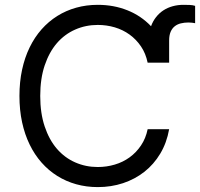

<svg xmlns="http://www.w3.org/2000/svg" viewBox="-20 -757 820 787"><path d="M585.2 -500Q577.4 -538 557.9 -566.8Q538.4 -595.5 511.2 -615.2Q484 -634.9 450.5 -644.9Q416.9 -654.8 380.7 -654.8Q331.3 -654.8 288.2 -635.8Q245 -616.8 213.2 -580.1Q181.5 -543.3 163.2 -489Q144.9 -434.7 144.9 -363.6Q144.9 -293 163.2 -238.5Q181.5 -183.9 213.2 -147.2Q245 -110.4 288.2 -91.4Q331.3 -72.4 380.7 -72.4Q416.9 -72.4 450.5 -82.4Q484 -92.3 511.2 -112Q538.4 -131.7 557.9 -160.7Q577.4 -189.6 585.2 -227.3H673.3Q663.4 -171.5 636.9 -127.3Q610.4 -83.1 571.7 -52.7Q533 -22.4 484.4 -6.2Q435.7 9.9 380.7 9.9Q334.2 9.9 292.3 -1.8Q250.4 -13.5 214.7 -35.9Q179 -58.2 150.4 -90.6Q121.8 -122.9 101.6 -164.4Q81.3 -206 70.5 -256Q59.7 -306.1 59.7 -363.6Q59.7 -421.2 70.5 -471.2Q81.3 -521.3 101.6 -562.9Q121.8 -604.4 150.4 -636.7Q179 -669 214.7 -691.4Q250.4 -713.8 292.3 -725.5Q334.2 -737.2 380.7 -737.2Q446.4 -737.2 502.3 -714.8Q558.2 -692.5 599.1 -649.5Q606.9 -670.8 619.9 -687.1Q632.8 -703.5 650 -714.7Q667.3 -725.9 688 -731.5Q708.8 -737.2 731.5 -737.2Q744.3 -737.2 757.3 -736.7Q770.2 -736.2 779.8 -733V-661.9Q774.5 -663 767.4 -663.9Q760.3 -664.8 752.8 -664.8Q735.8 -664.8 721.2 -661.2Q706.7 -657.7 696 -649.1Q685.4 -640.6 679.3 -626.4Q673.3 -612.2 673.3 -590.9V-500Z"/></svg>

Font: Interop
Style: Regular
Weight: 400
Designer: Rasmus Andersson, Google, Jang Haemin
Foundry: jhaemin
Version: Version 1.008